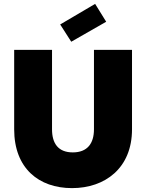

<svg xmlns="http://www.w3.org/2000/svg" viewBox="-20 -962 752 989"><path d="M53 -296C53 -95 180 7 351 7C520 7 660 -95 660 -296V-705H464V-296C464 -223 430 -177 355 -177C280 -177 248 -223 248 -296V-705H53ZM470 -942 290 -836 347 -747 527 -850Z"/></svg>

Font: SVN-Poppins ExtraBold
Style: Regular
Weight: 800
Designer: Ninad Kale (Devanagari), Jonny Pinhorn (Latin)
Foundry: Indian Type Foundry
Version: Version 3.002 2017; ttfautohint (v1.8.3)